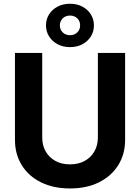

<svg xmlns="http://www.w3.org/2000/svg" viewBox="-20 -1016 763 1046"><path d="M361.3 10.7Q271 10.7 203.4 -22.7Q135.7 -56.2 98.6 -116Q61.5 -175.8 61.5 -254.4V-727.5H210V-267.1Q210 -224.1 228.8 -191.2Q247.6 -158.2 281.5 -139.4Q315.4 -120.6 361.3 -120.6Q407.2 -120.6 441.4 -139.4Q475.6 -158.2 494.4 -191.2Q513.2 -224.1 513.2 -267.1V-727.5H661.6V-254.4Q661.6 -175.8 624 -116Q586.4 -56.2 519 -22.7Q451.7 10.7 361.3 10.7ZM361.3 -759.3Q323.2 -759.3 293.9 -774.9Q264.6 -790.5 247.6 -817.4Q230.5 -844.2 230.5 -877.4Q230.5 -911.1 247.3 -937.7Q264.2 -964.4 293.7 -980Q323.2 -995.6 361.3 -995.6Q399.4 -995.6 428.7 -980Q458 -964.4 474.9 -937.7Q491.7 -911.1 491.7 -877.4Q491.7 -844.2 474.9 -817.4Q458 -790.5 428.7 -774.9Q399.4 -759.3 361.3 -759.3ZM361.3 -824.2Q385.3 -824.2 400.9 -839.4Q416.5 -854.5 416.5 -877.4Q416.5 -900.9 401.1 -916Q385.7 -931.2 361.3 -931.2Q337.4 -931.2 321.8 -916Q306.2 -900.9 306.2 -877.4Q306.2 -854.5 321.8 -839.4Q337.4 -824.2 361.3 -824.2Z"/></svg>

Font: Inter 20pt
Style: Bold
Weight: 700
Version: Version 4.001;git-66647c0bb